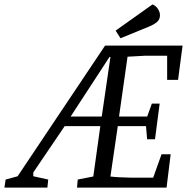

<svg xmlns="http://www.w3.org/2000/svg" viewBox="-122 -856 853 876"><path d="M-101.9 0 -96.3 -36.8 -41.7 -51.7 357.4 -648H711L690.4 -491.7H640.6V-601.7H540L459.9 -597.3L421.1 -324.2H549.5L570.8 -383.2H606.4L585.2 -220.6H549.2L544.2 -280.4H415.4L381.8 -50.7Q395.3 -48.8 421.4 -47.3Q447.5 -45.7 474.6 -45.4H576.9L615.1 -152.3H656.7L637.9 0H229.4L232.7 -36.8L303.7 -50.8L335.7 -280.4H173L29.9 -69.3V-51.9L98 -36.8L94.2 0ZM200.2 -324.2H342.2L381.9 -596.1H377.6ZM427.8 -681.4 405.5 -716.3 573.9 -835.9Q590 -829 598.9 -814.7Q607.9 -800.4 607.9 -786.4Q607.9 -767.7 595 -756.3Q582.2 -744.8 557.9 -734.7Z"/></svg>

Font: Faustina Light
Style: Italic
Weight: 300
Italic angle: -8°
Designer: Alfonso Garcia
Foundry: http://www.omnibus-type.com
Version: Version 1.200